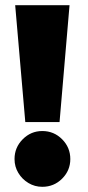

<svg xmlns="http://www.w3.org/2000/svg" viewBox="-20 -708 339 740"><path d="M77.5 -237.5 38.5 -688H248L209.5 -237.5ZM143 12Q114 12 89.8 -2.5Q65.5 -17 50.8 -41.2Q36 -65.5 36 -95Q36 -139.5 67.5 -171.2Q99 -203 143 -203Q188 -203 219.5 -171.2Q251 -139.5 251 -95Q251 -51 219.5 -19.5Q188 12 143 12Z"/></svg>

Font: League Spartan Thin Black
Style: Regular
Weight: 900
Version: Version 2.002